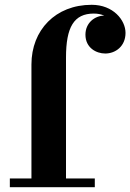

<svg xmlns="http://www.w3.org/2000/svg" viewBox="-20 -780 543 800"><path d="M21 -36.5V0H375V-36.5H255V-540C255 -667 288 -723.5 371 -723.5C387 -723.5 401.5 -720.5 414.5 -715C375 -714.5 336 -685 336 -635.5C336 -580.5 381.5 -557 418.5 -557C461 -557 503 -587 503 -643C503 -696 452 -760 362 -760C211 -760 111 -654.5 111 -511.5V-36.5Z"/></svg>

Font: Bodoni* 06
Style: Bold
Weight: 700
Version: Version 2.2